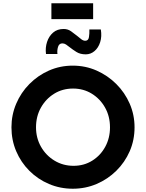

<svg xmlns="http://www.w3.org/2000/svg" viewBox="-20 -1145 892 1173"><path d="M50 -367.5Q50 -443 78.9 -511.1Q107.8 -579.3 159.5 -631.6Q211.2 -684 279.1 -714Q347 -744 424.5 -744Q502 -744 570 -714Q638 -684 690.5 -631.7Q742.9 -579.4 772.5 -511.4Q802 -443.3 802 -367.2Q802 -289 772.5 -221.1Q742.9 -153.3 690.5 -101.6Q638 -50 570 -21Q502 8 424.7 8Q347.3 8 279.2 -21Q211 -50 159.5 -101.5Q108 -153 79 -221Q50 -288.9 50 -367.5ZM200 -367Q200 -302.1 230.4 -248.6Q260.9 -195.1 313 -163.6Q365.2 -132 429.5 -132Q493 -132 543.5 -163.5Q594 -195 623 -248.3Q652 -301.5 652 -367Q652 -434 622 -487.5Q592 -541 541 -572.5Q490 -604 426.4 -604Q362 -604 311 -572.5Q260 -541 230 -487.5Q200 -434 200 -367ZM504 -813Q470 -813 447 -827.5Q424 -842 405 -857Q394 -866 383.5 -873Q373 -880 361 -880Q341 -880 334.5 -858.5Q328 -837 331 -815H261Q256 -854 267.5 -889Q279 -924 304.5 -946Q330 -968 369 -968Q394 -968 414 -954Q434 -940 451 -926Q465 -914 477 -905Q489 -896 501 -896Q520 -896 523.5 -918.5Q527 -941 526 -965H596Q603 -922 592 -887.5Q581 -853 557.5 -833Q534 -813 504 -813ZM294 -1125H549V-1028H294Z"/></svg>

Font: Reem Kufi Fun
Style: Regular
Weight: 400
Designer: Khaled Hosny
Version: Version 1.005